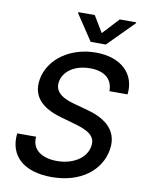

<svg xmlns="http://www.w3.org/2000/svg" viewBox="-102 -1021 846 1104"><g transform="rotate(10 321.5 -468.5)"><path d="M519.2 -532H625C639.9 -652.7 552.9 -737.2 405.2 -737.2C259.2 -737.2 134.2 -654.1 112.6 -528.4C96.2 -427.2 158.7 -368.3 269.9 -336.3L351.9 -312.9C426.8 -292.3 483 -266.3 471.6 -202.1C460.2 -131.4 384.6 -84.2 291.2 -84.2C206.7 -84.2 142 -121.8 149.5 -201H39.1C24.1 -69.2 113.3 12.1 276.3 12.1C447.1 12.1 559.3 -77.8 580.3 -201C601.9 -332 493.6 -382.8 405.5 -405.5L337.4 -424C283.4 -438.2 211.6 -465.2 223.7 -534.8C233.7 -596.9 297.6 -642.4 387.1 -642.4C470.5 -642.4 519.9 -603.7 519.2 -532ZM263.5 -943.2 363.6 -792.6H452.1L601.6 -943.2L602.3 -948.5H506L417.6 -853.3L360.1 -948.5H264.2Z"/></g></svg>

Font: Margiela Sans Medium
Style: Italic
Weight: 500
Italic angle: -9.39999°
Designer: Stefan Endress, Andreas Faust
Version: Version 1.100;FEAKit 1.0